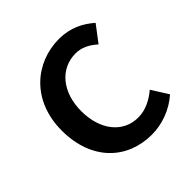

<svg xmlns="http://www.w3.org/2000/svg" viewBox="-157 -691 830 830"><g transform="rotate(-45 258.5 -275.5)"><path d="M311 13C374 13 439 -10 490 -55L442 -131C409 -103 368 -81 322 -81C231 -81 167 -158 167 -275C167 -391 233 -469 326 -469C363 -469 394 -453 424 -426L481 -501C441 -536 390 -564 320 -564C175 -564 48 -458 48 -275C48 -92 162 13 311 13Z"/></g></svg>

Font: Noto Sans HK Medium
Style: Regular
Weight: 500
Designer: Ryoko NISHIZUKA 西塚涼子 (kana, bopomofo & ideographs); Paul D. Hunt (Latin, Greek & Cyrillic); Sandoll Communications 산돌커뮤니
Foundry: Adobe
Version: Version 2.002;hotconv 1.0.116;makeotfexe 2.5.65601